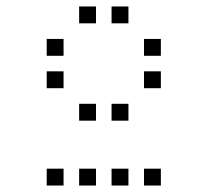

<svg xmlns="http://www.w3.org/2000/svg" viewBox="-20 -696 640 592"><path d="M225 -676Q224 -676 224 -676Q224 -676 224 -675V-625Q224 -624 224 -624Q224 -624 225 -624H275Q276 -624 276 -624Q276 -624 276 -625V-675Q276 -676 276 -676Q276 -676 275 -676ZM325 -676Q324 -676 324 -676Q324 -676 324 -675V-625Q324 -624 324 -624Q324 -624 325 -624H375Q376 -624 376 -624Q376 -624 376 -625V-675Q376 -676 376 -676Q376 -676 375 -676ZM125 -576Q124 -576 124 -576Q124 -576 124 -575V-525Q124 -524 124 -524Q124 -524 125 -524H175Q176 -524 176 -524Q176 -524 176 -525V-575Q176 -576 176 -576Q176 -576 175 -576ZM425 -576Q424 -576 424 -576Q424 -576 424 -575V-525Q424 -524 424 -524Q424 -524 425 -524H475Q476 -524 476 -524Q476 -524 476 -525V-575Q476 -576 476 -576Q476 -576 475 -576ZM125 -476Q124 -476 124 -476Q124 -476 124 -475V-425Q124 -424 124 -424Q124 -424 125 -424H175Q176 -424 176 -424Q176 -424 176 -425V-475Q176 -476 176 -476Q176 -476 175 -476ZM425 -476Q424 -476 424 -476Q424 -476 424 -475V-425Q424 -424 424 -424Q424 -424 425 -424H475Q476 -424 476 -424Q476 -424 476 -425V-475Q476 -476 476 -476Q476 -476 475 -476ZM225 -376Q224 -376 224 -376Q224 -376 224 -375V-325Q224 -324 224 -324Q224 -324 225 -324H275Q276 -324 276 -324Q276 -324 276 -325V-375Q276 -376 276 -376Q276 -376 275 -376ZM325 -376Q324 -376 324 -376Q324 -376 324 -375V-325Q324 -324 324 -324Q324 -324 325 -324H375Q376 -324 376 -324Q376 -324 376 -325V-375Q376 -376 376 -376Q376 -376 375 -376ZM125 -176Q124 -176 124 -176Q124 -176 124 -175V-125Q124 -124 124 -124Q124 -124 125 -124H175Q176 -124 176 -124Q176 -124 176 -125V-175Q176 -176 176 -176Q176 -176 175 -176ZM225 -176Q224 -176 224 -176Q224 -176 224 -175V-125Q224 -124 224 -124Q224 -124 225 -124H275Q276 -124 276 -124Q276 -124 276 -125V-175Q276 -176 276 -176Q276 -176 275 -176ZM325 -176Q324 -176 324 -176Q324 -176 324 -175V-125Q324 -124 324 -124Q324 -124 325 -124H375Q376 -124 376 -124Q376 -124 376 -125V-175Q376 -176 376 -176Q376 -176 375 -176ZM425 -176Q424 -176 424 -176Q424 -176 424 -175V-125Q424 -124 424 -124Q424 -124 425 -124H475Q476 -124 476 -124Q476 -124 476 -125V-175Q476 -176 476 -176Q476 -176 475 -176Z"/></svg>

Font: Doto
Style: Regular
Weight: 400
Monospace: yes
Version: Version 1.000